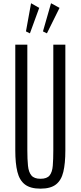

<svg xmlns="http://www.w3.org/2000/svg" viewBox="-20 -1129 487 1159"><path d="M224.1 9.8Q163.6 9.8 130.6 -15.4Q97.7 -40.5 85 -91.6Q72.3 -142.6 72.3 -220.7V-859.4H145V-223.1Q145 -167.5 148.9 -128.7Q152.8 -89.8 169.7 -69.8Q186.5 -49.8 224.6 -49.8Q263.2 -49.8 279.3 -69.8Q295.4 -89.8 298.6 -128.4Q301.8 -167 301.8 -222.7V-859.4H374.5V-220.7Q374.5 -142.6 362.3 -91.6Q350.1 -40.5 317.6 -15.4Q285.2 9.8 224.1 9.8ZM263.2 -927.7 239.3 -939.5 288.1 -1109.4 339.4 -1081.5ZM160.6 -927.7 136.7 -939.5 167.5 -1109.4 216.8 -1081.5Z"/></svg>

Font: Antonio Thin
Style: Regular
Weight: 250
Designer: Vernon Adams
Foundry: Vernon Adams
Version: Version 1.002